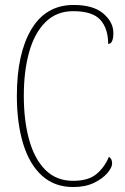

<svg xmlns="http://www.w3.org/2000/svg" viewBox="-20 -744 504 774"><path d="M275 10Q200 10 149.5 -35.5Q99 -81 73.5 -164Q48 -247 48 -358Q48 -528 106.5 -626Q165 -724 277 -724Q356 -724 396.5 -689.5Q437 -655 437 -611Q437 -567 416 -567Q416 -629 384.5 -664Q353 -699 275 -699Q208 -699 163.5 -655Q119 -611 97.5 -534Q76 -457 76 -358Q76 -258 97.5 -180.5Q119 -103 163 -59Q207 -15 275 -15Q336 -15 369 -42.5Q402 -70 419 -112Q432 -104 432 -85Q432 -69 413 -46.5Q394 -24 359 -7Q324 10 275 10Z"/></svg>

Font: Noto Serif Thai Condensed Thin
Style: Regular
Weight: 100
Width: 3
Designer: Monotype Design Team
Foundry: Monotype Imaging Inc.
Version: Version 2.001; ttfautohint (v1.8.4.7-5d5b)